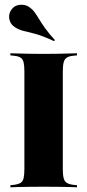

<svg xmlns="http://www.w3.org/2000/svg" viewBox="-20 -798 372 818"><path d="M153.2 -2.4Q125.8 -2.4 101.2 -2Q76.6 -1.6 57.3 -1.2Q37.9 -0.8 24.2 0V-8.9L38.7 -10.5Q58.1 -12.9 67.7 -19Q77.4 -25 80.6 -39.1Q83.9 -53.2 83.9 -78.2V-492.7Q83.9 -518.5 80.6 -532.3Q77.4 -546 67.7 -552.4Q58.1 -558.9 38.7 -560.5L24.2 -562.1V-571Q37.9 -571 57.3 -570.2Q76.6 -569.4 101.2 -569Q125.8 -568.5 153.2 -568.5H166.1H178.2Q206.5 -568.5 230.6 -569Q254.8 -569.4 275 -570.2Q295.2 -571 308.1 -571V-562.1L292.7 -560.5Q274.2 -558.9 264.5 -552.4Q254.8 -546 251.2 -532.3Q247.6 -518.5 247.6 -492.7V-78.2Q247.6 -53.2 251.2 -39.1Q254.8 -25 264.5 -19Q274.2 -12.9 292.7 -10.5L308.1 -8.9V0Q295.2 -0.8 275 -1.2Q254.8 -1.6 230.6 -2Q206.5 -2.4 178.2 -2.4H166.1ZM210.5 -622.6Q163.7 -644.4 133.5 -652.8Q103.2 -661.3 82.7 -665.7Q62.1 -670.2 44.4 -681.5Q25 -693.5 20.2 -714.5Q15.3 -735.5 26.6 -754Q40.3 -775 63.7 -777.4Q87.1 -779.8 104 -768.5Q117.7 -758.9 127 -746.4Q136.3 -733.9 146.4 -716.9Q156.5 -700 172.2 -677.8Q187.9 -655.6 213.7 -627.4Z"/></svg>

Font: Playfair 144pt SemiCondensed Black
Style: Regular
Weight: 900
Width: 4
Designer: Claus Eggers Sørensen
Foundry: Claus Eggers Sørensen
Version: Version 2.203